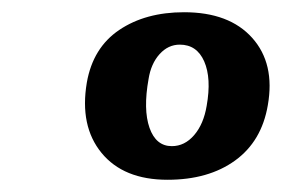

<svg xmlns="http://www.w3.org/2000/svg" viewBox="-20 -719 461 314"><path d="M281 -699Q355 -699 392.5 -657Q430 -615 418 -547Q408 -488 364.5 -456.5Q321 -425 254 -425Q182 -425 146 -469Q110 -513 122 -584Q132 -641 175 -670Q218 -699 281 -699ZM274 -646Q255 -646 241 -630.5Q227 -615 223 -590Q214 -540 224.5 -510Q235 -480 261 -480Q282 -480 297.5 -498Q313 -516 318 -546Q326 -591 314 -618.5Q302 -646 274 -646Z"/></svg>

Font: Vollkorn ExtraBold
Style: Italic
Weight: 800
Italic angle: -11°
Designer: Friedrich Althausen
Foundry: Friedrich Althausen
Version: Version 5.000; ttfautohint (v1.8.3)